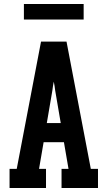

<svg xmlns="http://www.w3.org/2000/svg" viewBox="-20 -944 540 964"><path d="M28 0V-96H64L186 -735H314L436 -96H472V0H289V-96H324L301 -230H199L176 -96H211V0ZM215 -326H285L257 -490Q256 -501 254 -512Q252 -523 250 -534Q248 -523 246 -512Q244 -501 243 -490ZM100 -846V-924H400V-846Z"/></svg>

Font: Iosevka Slab
Style: Bold
Weight: 700
Monospace: yes
Designer: Belleve Invis
Foundry: Belleve Invis
Version: Version 11.1.1; ttfautohint (v1.8.3)